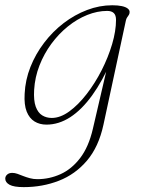

<svg xmlns="http://www.w3.org/2000/svg" viewBox="-60 -478 548 748"><path d="M343 8Q324.5 94 278.8 147.8Q233 201.5 169.2 226.2Q105.5 251 32.5 251Q-6 251 -22.8 241.8Q-39.5 232.5 -39.5 218Q-39.5 208.5 -32 202Q-24.5 195.5 -12.5 195.5Q-2.5 195.5 8 199.2Q18.5 203 30.5 207.8Q42.5 212.5 56.2 216.2Q70 220 85.5 220Q132.5 220 175.8 200.5Q219 181 252.2 137.8Q285.5 94.5 302 23L365.5 -250L374 -242.5Q339.5 -162.5 299 -106.5Q258.5 -50.5 213.8 -21.5Q169 7.5 121 7.5Q94.5 7.5 74.5 -4.8Q54.5 -17 44 -43.2Q33.5 -69.5 36 -112.5Q38.5 -166.5 58.5 -217Q78.5 -267.5 111.8 -311.2Q145 -355 187.8 -387.8Q230.5 -420.5 279 -439Q327.5 -457.5 377.5 -457.5Q399.5 -457.5 414.5 -454.2Q429.5 -451 437.2 -445Q445 -439 445 -431.5Q445 -424.5 442 -420Q439 -415.5 435.5 -410.5Q432 -405.5 430.5 -398.5ZM73 -128Q70.5 -86.5 79.2 -62.5Q88 -38.5 104.5 -28.5Q121 -18.5 141.5 -18.5Q175 -18.5 210 -44Q245 -69.5 277.5 -111.5Q310 -153.5 335.8 -204Q361.5 -254.5 376.8 -306Q392 -357.5 392 -400.5Q392 -419 383.2 -427.2Q374.5 -435.5 357.5 -435.5Q319.5 -435.5 280 -419.8Q240.5 -404 204.5 -375Q168.5 -346 140 -307.2Q111.5 -268.5 93.8 -223Q76 -177.5 73 -128Z"/></svg>

Font: Fraunces Thin
Style: Italic
Weight: 250
Italic angle: -16°
Version: Version 1.000;[b76b70a41]